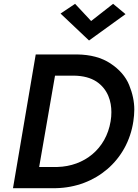

<svg xmlns="http://www.w3.org/2000/svg" viewBox="-20 -985 723 1005"><path d="M457 -875 373 -965 297 -914 446 -773 637 -911 572 -965ZM167 -700 48 0H272C482 -4 648 -147 678 -350C681 -371 683 -391 683 -411C683 -453 674 -496 656 -540C638 -584 605 -622 558 -653C511 -684 453 -699 384 -700ZM185 -111 268 -589H369C416 -588 454 -578 485 -558C546 -517 563 -453 563 -398C563 -383 562 -367 559 -350C535 -205 421 -115 281 -111Z"/></svg>

Font: Jost Medium
Style: Italic
Weight: 500
Italic angle: -5°
Version: Version 3.710